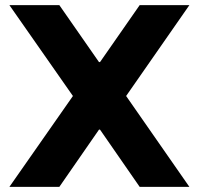

<svg xmlns="http://www.w3.org/2000/svg" viewBox="-20 -727 774 747"><path d="M263.7 -353.5 16.6 -707H210.9L365.2 -485.4H369.1L523.4 -707H716.8L470.7 -353.5L716.8 0H523.4L369.1 -222.7H365.2L210.9 0H16.6Z"/></svg>

Font: Wanted Sans ExtraBold
Style: Regular
Weight: 800
Designer: Original Design by Kil Hyung-jin and Kang Hanbin, Wanted Lab, Inc; Hangeul from Source Han Sans by Jang Soo-young and Ka
Foundry: Wanted Lab, Inc.
Version: Version 1.003